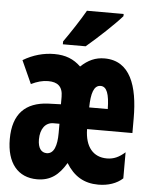

<svg xmlns="http://www.w3.org/2000/svg" viewBox="-54 -811 672 865"><g transform="rotate(5 281.5 -378.0)"><path d="M209 -619V-606H312C361 -647 438 -719 470 -756V-766H304C279 -722 242 -666 209 -619ZM146 10C206 10 244 -19 277 -75C312 -18 358 10 423 10C467 10 506 -3 533 -28V-146C506 -122 482 -111 451 -111C390 -111 352 -154 351 -235H556V-302C556 -448 518 -559 402 -559C361 -559 328 -544 295 -513C263 -544 226 -559 175 -559C127 -559 79 -546 34 -519L81 -415C108 -428 132 -435 158 -435C200 -435 224 -417 224 -370V-336L166 -334C65 -329 8 -275 8 -160C8 -52 59 10 146 10ZM436 -333H352C353 -396 364 -434 395 -434C423 -434 435 -401 436 -333ZM179 -111C155 -111 139 -130 139 -170C139 -218 162 -248 198 -248H225V-206C225 -149 212 -111 179 -111Z"/></g></svg>

Font: Noto Sans Mono SemiCondensed ExtraBold
Style: Regular
Weight: 800
Width: 4
Designer: Monotype Design Team
Foundry: Monotype Imaging Inc.
Version: Version 2.014